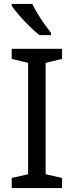

<svg xmlns="http://www.w3.org/2000/svg" viewBox="-20 -1057 379 984"><path d="M298 -93H40V-145L124 -164V-735L40 -755V-807H298V-755L214 -735V-164L298 -145ZM145 -1037Q156 -1015 172.5 -987.5Q189 -960 207.5 -934Q226 -908 241 -889V-877H182Q159 -895 130 -923.5Q101 -952 76.5 -980.5Q52 -1009 40 -1027V-1037Z"/></svg>

Font: Noto Sans Kannada UI
Style: Regular
Weight: 400
Designer: Jelle Bosma - Monotype Design Team
Foundry: Monotype Imaging Inc.
Version: Version 2.005; ttfautohint (v1.8.4.7-5d5b)